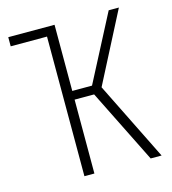

<svg xmlns="http://www.w3.org/2000/svg" viewBox="-104 -769 762 853"><g transform="rotate(-15 277.5 -342.0)"><path d="M355 -361.8 534.2 0H483.9L314.9 -339.8H225.1V0H179.2V-643.1L178.2 -642.1H12.2V-684.1H225.1V-379.9H315.9L474.1 -684.1H521Z"/></g></svg>

Font: Fira Sans Compressed ExtraLight
Style: Regular
Weight: 250
Width: 1
Designer: Carrois Corporate & Edenspiekermann AG
Foundry: Carrois Corporate GbR & Edenspiekermann AG
Version: Version 4.203;PS 004.203;hotconv 1.0.88;makeotf.lib2.5.64775